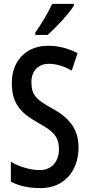

<svg xmlns="http://www.w3.org/2000/svg" viewBox="-20 -960 460 990"><path d="M361 -931V-940H249C228 -895 199 -845 162 -792V-780H226C269 -818 336 -890 361 -931ZM385 -200C385 -292 340 -351 249 -401C166 -446 142 -471 142 -537C142 -592 175 -631 232 -631C268 -631 308 -620 350 -596L380 -686C338 -708 286 -724 229 -724C116 -725 40 -646 41 -532C41 -419 93 -374 178 -326C259 -282 284 -252 284 -190C284 -131 249 -83 186 -83C140 -83 83 -98 36 -126V-23C82 0 132 10 190 10C308 10 385 -76 385 -200Z"/></svg>

Font: Noto Sans Arabic UI XCn Md
Style: Regular
Weight: 500
Width: 2
Designer: Monotype Design Team, Nadine Chahine and Nizar Qandah
Foundry: Monotype Imaging Inc.
Version: Version 2.010